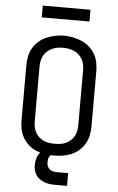

<svg xmlns="http://www.w3.org/2000/svg" viewBox="-69 -968 738 1203"><g transform="rotate(5 300.0 -366.0)"><path d="M300 8Q272 8 243.5 3.5Q215 -1 189 -12Q163 -23 141.5 -42Q120 -61 105.5 -86Q91 -111 85.5 -139Q80 -167 80 -195V-540Q80 -568 85.5 -596.5Q91 -625 105.5 -649.5Q120 -674 141.5 -693Q163 -712 189 -723Q215 -734 243.5 -740Q272 -746 300 -746Q328 -746 356.5 -740Q385 -734 411 -723Q437 -712 458.5 -693Q480 -674 494.5 -649.5Q509 -625 514.5 -596.5Q520 -568 520 -540V-195Q520 -167 514.5 -139Q509 -111 494.5 -86Q480 -61 458.5 -42Q437 -23 411 -12Q385 -1 356.5 3.5Q328 8 300 8ZM300 -66Q318 -66 336 -68.5Q354 -71 370 -78.5Q386 -86 399.5 -98Q413 -110 421.5 -126Q430 -142 433.5 -159.5Q437 -177 437 -195V-540Q437 -558 433.5 -576Q430 -594 421.5 -609.5Q413 -625 399 -637.5Q385 -650 368.5 -657Q352 -664 334 -667Q316 -670 298 -670Q280 -670 262.5 -666.5Q245 -663 229 -655.5Q213 -648 199.5 -636Q186 -624 178 -608.5Q170 -593 166.5 -575.5Q163 -558 163 -540V-195Q163 -177 166.5 -159.5Q170 -142 178.5 -126Q187 -110 200.5 -98Q214 -86 230 -78.5Q246 -71 264 -68.5Q282 -66 300 -66ZM325 190Q308 190 291 188Q274 186 258 180Q242 174 228 164.5Q214 155 204.5 141Q195 127 191 110Q187 93 187 76Q187 54 194 32Q201 10 217.5 -6Q234 -22 256 -28.5Q278 -35 300 -35V0Q291 0 283.5 5.5Q276 11 272 18.5Q268 26 266.5 35Q265 44 265 53Q265 65 269 76.5Q273 88 281.5 95.5Q290 103 301.5 106.5Q313 110 325 110H400V190ZM150 -848V-922H450V-848Z"/></g></svg>

Font: Bmono
Style: Regular
Weight: 400
Monospace: yes
Designer: Belleve Invis
Foundry: Belleve Invis
Version: Version 11.2.2; ttfautohint (v1.8.2)